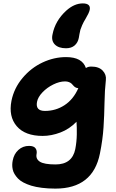

<svg xmlns="http://www.w3.org/2000/svg" viewBox="-20 -883 688 1137"><path d="M371.1 -597.2Q326.7 -597.2 304.7 -619.6Q282.7 -642.1 291 -679.2Q306.6 -759.8 372.1 -819.8Q419.9 -862.8 470.2 -862.8Q494.6 -862.8 504.9 -853Q515.1 -843.3 511.2 -824.2Q506.8 -805.2 486.8 -772Q474.6 -752.4 466.6 -733.9Q458.5 -715.3 456.1 -707Q453.6 -698.7 450.4 -680.2Q447.3 -661.6 446.8 -659.2Q441.4 -630.9 422.1 -614Q402.8 -597.2 371.1 -597.2ZM308.1 233.9Q264.2 233.9 227.8 229.2Q191.4 224.6 165.3 216.6Q139.2 208.5 118.9 197.8Q98.6 187 86.4 174.1Q74.2 161.1 66.2 147.7Q58.1 134.3 55.2 119.9Q52.2 105.5 52.5 93Q52.7 80.6 55.2 67.9Q62.5 28.8 88.9 4.9Q115.2 -19 151.9 -19Q179.7 -19 189.9 -5.4Q200.2 8.3 196.8 27.8Q190.4 57.6 215.6 74.2Q240.7 90.8 309.1 90.8Q407.2 90.8 425.8 0Q434.1 -43.5 434.8 -86.7Q435.5 -129.9 433.1 -162.1Q391.1 -118.7 337.6 -98.4Q284.2 -78.1 232.9 -78.1Q128.4 -78.1 79.1 -135.7Q29.8 -193.4 47.9 -286.1Q63 -360.8 113.3 -420.9Q163.6 -481 231.7 -512.9Q299.8 -544.9 371.1 -544.9Q467.3 -544.9 488.8 -480Q500.5 -488.8 521 -488.8Q565.4 -488.8 588.1 -464.8Q610.8 -440.9 606.9 -409.2Q600.1 -348.6 598.9 -274.4Q597.7 -200.2 593 -128.4Q588.4 -56.6 571.8 25.9Q530.3 233.9 308.1 233.9ZM199.2 -279.8Q189 -226.1 246.1 -226.1Q310.1 -226.1 362.3 -260.3Q414.6 -294.4 443.8 -360.8Q434.1 -361.3 427 -365.5Q419.9 -369.6 415 -375.5Q410.2 -381.3 404.5 -387Q398.9 -392.6 388.9 -396.7Q378.9 -400.9 365.2 -400.9Q332.5 -400.9 295.7 -382.8Q258.8 -364.7 231.7 -336.4Q204.6 -308.1 199.2 -279.8Z"/></svg>

Font: Shantell Sans Bouncy
Style: Bold Italic
Weight: 700
Italic angle: -11.31°
Designer: Stephen Nixon, Anya Danilova, Shantell Martin
Foundry: Arrow Type
Version: Version 1.006;[9816181b4]